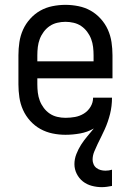

<svg xmlns="http://www.w3.org/2000/svg" viewBox="-20 -548 540 792"><path d="M400 224Q379 224 358.5 218.5Q338 213 322 200.5Q306 188 296.5 169Q287 150 287 129Q287 108 295 87.5Q303 67 314.5 49Q326 31 340 14.5Q354 -2 367 -18Q341 -3 310.5 2.5Q280 8 250 8Q223 8 196.5 2.5Q170 -3 146.5 -16Q123 -29 104.5 -49.5Q86 -70 75 -94.5Q64 -119 60 -146Q56 -173 56 -200V-320Q56 -347 60 -374Q64 -401 75 -425.5Q86 -450 104.5 -470.5Q123 -491 146 -504Q169 -517 196 -522.5Q223 -528 250 -528Q277 -528 304 -522.5Q331 -517 354 -504Q377 -491 395.5 -470.5Q414 -450 425 -425.5Q436 -401 440 -374Q444 -347 444 -320V-225H134V-200Q134 -183 136 -166Q138 -149 144 -133Q150 -117 160.5 -103Q171 -89 185 -79.5Q199 -70 216 -66Q233 -62 250 -62Q270 -62 289.5 -65.5Q309 -69 326 -79.5Q343 -90 353.5 -107.5Q364 -125 364 -145H442Q442 -128 440 -111Q438 -94 434 -78Q430 -62 424.5 -46Q419 -30 412 -14.5Q405 1 397.5 16Q390 31 382.5 46.5Q375 62 368.5 78Q362 94 362 111Q362 120 366 129.5Q370 139 378 145Q386 151 395.5 153.5Q405 156 415 156Q422 156 429 155Q436 154 442 152V219Q432 221 421 222.5Q410 224 400 224ZM366 -295V-320Q366 -337 364 -354Q362 -371 356 -387Q350 -403 339.5 -417Q329 -431 315 -440.5Q301 -450 284 -454Q267 -458 250 -458Q233 -458 216 -454Q199 -450 185 -440.5Q171 -431 160.5 -417Q150 -403 144 -387Q138 -371 136 -354Q134 -337 134 -320V-295Z"/></svg>

Font: Iosevka Term
Style: Regular
Weight: 400
Monospace: yes
Designer: Belleve Invis
Foundry: Belleve Invis
Version: Version 30.0.1